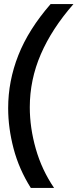

<svg xmlns="http://www.w3.org/2000/svg" viewBox="-20 -738 380 941"><path d="M228 -718H340Q234 -597 180 -472Q126 -347 126 -212Q126 -112 155.5 -8.5Q185 95 245 183H131Q73 91 46.5 -10Q20 -111 20 -208Q20 -341 70 -467.5Q120 -594 228 -718Z"/></svg>

Font: Zilla Slab
Style: Bold Italic
Weight: 700
Italic angle: -6°
Designer: Typotheque.com
Foundry: Typotheque type foundry
Version: Version 1.1; 2017; ttfautohint (v1.6)